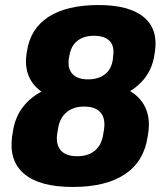

<svg xmlns="http://www.w3.org/2000/svg" viewBox="-20 -731 658 762"><path d="M269 11Q138 11 76.5 -40.5Q15 -92 28 -189L31 -208Q40 -271 78.5 -315.5Q117 -360 180.5 -383.5Q244 -407 328 -407Q412 -407 468.5 -383.5Q525 -360 551 -315.5Q577 -271 569 -208L566 -189Q552 -91 476.5 -40Q401 11 269 11ZM286 -111Q331 -111 357.5 -134Q384 -157 390 -200L393 -218Q399 -262 378.5 -285Q358 -308 314 -308Q270 -308 243 -284.5Q216 -261 210 -218L207 -200Q201 -157 221.5 -134Q242 -111 286 -111ZM316 -325Q236 -325 181.5 -347.5Q127 -370 102 -413Q77 -456 85 -515L87 -527Q100 -617 172.5 -664Q245 -711 371 -711Q492 -711 550 -663.5Q608 -616 595 -527L593 -515Q585 -456 548.5 -413.5Q512 -371 453 -348Q394 -325 316 -325ZM329 -416Q371 -416 397 -436.5Q423 -457 428 -497L429 -508Q435 -548 415 -568.5Q395 -589 353 -589Q312 -589 286.5 -568.5Q261 -548 255 -508L253 -497Q248 -458 268 -437Q288 -416 329 -416Z"/></svg>

Font: Pathway Extreme Condensed ExtraBold
Style: Italic
Weight: 800
Width: 3
Italic angle: -8°
Version: Version 1.001;gftools[0.9.26]